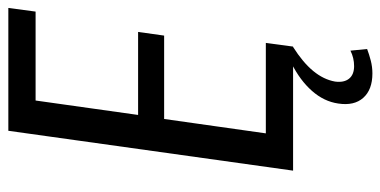

<svg xmlns="http://www.w3.org/2000/svg" viewBox="-252 -488 935 472"><g transform="rotate(-90 216.0 -252.5)"><path d="M105 -67H346L337 0H32L130 -700H432L423 -633H185L212 -687L164 -346L149 -381H373L364 -317H140L164 -352L116 -13ZM271 195Q231 195 211 172.5Q191 150 197 111Q202 76 228 46.5Q254 17 296 -4L336 0Q298 24 277 49.5Q256 75 251 103Q248 125 258 137.5Q268 150 289 150Q309 150 327 141L331 182Q318 187 302.5 191Q287 195 271 195Z"/></g></svg>

Font: Pathway Extreme Condensed
Style: Italic
Weight: 400
Width: 3
Italic angle: -8°
Version: Version 1.001;gftools[0.9.26]